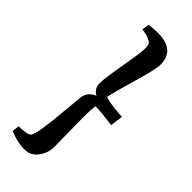

<svg xmlns="http://www.w3.org/2000/svg" viewBox="-304 -776 1041 1041"><g transform="rotate(45 216.5 -255.5)"><path d="M249 -121 252 101Q252 146 223.5 185Q195 224 144 224Q93 224 31 198L36 157Q101 157 114 143Q127 129 136 68.5Q145 8 153 -83.5Q161 -175 164 -195Q170 -238 217 -258Q181 -280 181 -316.5Q181 -353 202 -474Q223 -595 223 -619.5Q223 -644 219 -655Q215 -666 195 -675Q175 -684 157 -686L139 -689L145 -730Q174 -735 212 -735Q344 -735 344 -623Q344 -587 307.5 -463Q271 -339 263 -296Q268 -290 301.5 -284.5Q335 -279 366 -277L396 -275L386 -202Q298 -214 264 -214L253 -213Q249 -176 249 -121Z"/></g></svg>

Font: Oleo Script Swash Caps
Style: Regular
Weight: 400
Designer: Soytutype
Foundry: Soytutype
Version: Version 1.002